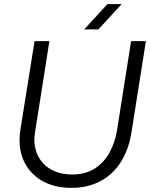

<svg xmlns="http://www.w3.org/2000/svg" viewBox="-20 -900 736 933"><path d="M326 13Q252 13 195.5 -15.5Q139 -44 107 -96.5Q75 -149 75 -219Q75 -231 76 -243.5Q77 -256 79 -269L148 -700H220L151 -262Q150 -252 148.5 -242.5Q147 -233 147 -224Q147 -172 170 -133Q193 -94 234.5 -73Q276 -52 330 -52Q393 -52 438 -79.5Q483 -107 511 -156.5Q539 -206 549 -269L617 -700H689L619 -258Q606 -174 567.5 -113Q529 -52 467.5 -19.5Q406 13 326 13ZM389 -757 502 -880H571L458 -757Z"/></svg>

Font: MuseoModerno Thin Light
Style: Italic
Weight: 300
Italic angle: -9°
Version: Version 1.003